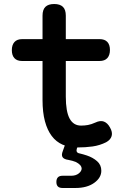

<svg xmlns="http://www.w3.org/2000/svg" viewBox="-20 -725 640 957"><path d="M292 212Q276 212 268.5 204.5Q261 197 261 182Q261 167 268.5 159Q276 151 292 151H335Q358 151 372.5 139.5Q387 128 387 115Q386 96 357 82Q342 76 321 72Q299 69 292 58.5Q285 48 293 28L303 0Q298 -2 292 -4Q260 -18 238 -47Q216 -76 204 -120.5Q192 -165 192 -227V-421H90Q65 -421 52 -435Q39 -449 39 -475Q39 -501 52 -515.5Q65 -530 91 -530H192V-647Q192 -677 206.5 -691Q221 -705 250 -705Q279 -705 293.5 -691Q308 -677 308 -647V-530H476Q502 -530 515 -516Q528 -502 528 -476Q528 -450 515 -435.5Q502 -421 476 -421H308V-244Q308 -169 327 -134Q346 -99 384 -99Q402 -99 418.5 -102Q435 -105 455 -114Q480 -126 498 -119Q516 -112 528 -90Q542 -66 536.5 -47Q531 -28 509 -16Q477 0 441.5 5Q406 10 365 10L363 16Q360 25 363 31.5Q366 38 378 40Q395 44 413 50Q443 60 464 78.5Q485 97 485 126Q485 161 449.5 186.5Q414 212 356 212Z"/></svg>

Font: Maple Mono SemiBold
Style: Regular
Weight: 600
Monospace: yes
Designer: subframe7536
Version: Version 7.000